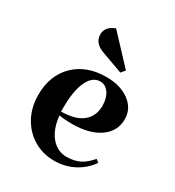

<svg xmlns="http://www.w3.org/2000/svg" viewBox="-130 -574 605 663"><g transform="rotate(30 172.5 -242.5)"><path d="M308 -70 320 -61Q297 -28 261.5 -9.5Q226 9 184 9Q138 9 101.5 -13Q65 -35 44 -73.5Q23 -112 23 -161Q23 -239 70.5 -285.5Q118 -332 197 -332Q253 -332 288.5 -305.5Q324 -279 324 -237Q324 -189 283.5 -160.5Q243 -132 173 -132Q145 -132 122 -136Q127 -84 152 -54Q177 -24 214 -24Q243 -24 265 -34.5Q287 -45 308 -70ZM120 -166V-150Q131 -150 147 -152Q189 -157 211.5 -179.5Q234 -202 234 -239Q234 -269 220.5 -288.5Q207 -308 186 -308Q155 -308 137.5 -270.5Q120 -233 120 -166ZM230 -369 147 -399Q104 -414 104 -449Q104 -480 141 -494L243 -385Z"/></g></svg>

Font: Katibeh
Style: Regular
Weight: 400
Designer: Arabic design by Kourosh Beigpour, Latin design by Eduardo Tunni, engineering by Lasse Fister
Version: Version 1.000